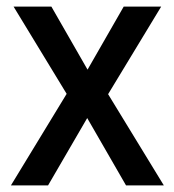

<svg xmlns="http://www.w3.org/2000/svg" viewBox="-20 -559 526 579"><path d="M181 -276 21 -539H135L244 -349L353 -539H466L306 -275L474 0H360L243 -203L125 0H13Z"/></svg>

Font: Noto Sans Tamil SemiCondensed Medium
Style: Regular
Weight: 500
Width: 4
Designer: Jelle Bosma - Monotype Design Team
Foundry: Monotype Imaging Inc.
Version: Version 2.004; ttfautohint (v1.8.4.7-5d5b)